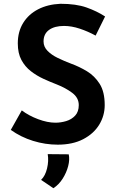

<svg xmlns="http://www.w3.org/2000/svg" viewBox="-20 -756 623 1014"><path d="M485 -568Q445 -590 401.5 -604.5Q358 -619 318 -619Q268 -619 239 -598Q210 -577 210 -537Q210 -509 231 -487.5Q252 -466 285 -450Q318 -434 355 -420Q399 -404 439.5 -379.5Q480 -355 506.5 -313Q533 -271 533 -201Q533 -145 504 -97.5Q475 -50 419.5 -21Q364 8 285 8Q219 8 154.5 -12Q90 -32 37 -70L95 -173Q132 -145 181.5 -126.5Q231 -108 273 -108Q301 -108 329.5 -116.5Q358 -125 377 -145.5Q396 -166 396 -201Q396 -240 361 -266Q326 -292 280 -310Q246 -323 210 -339.5Q174 -356 143 -380Q112 -404 93 -439.5Q74 -475 74 -527Q74 -589 102.5 -635Q131 -681 181.5 -707Q232 -733 299 -736Q382 -736 437 -716.5Q492 -697 535 -669ZM262 238 197 194Q219 173 228.5 133.5Q238 94 232 58L343 59Q349 87 340 121.5Q331 156 311 187.5Q291 219 262 238Z"/></svg>

Font: Reem Kufi SemiBold
Style: Regular
Weight: 600
Designer: Khaled Hosny
Version: Version 1.001